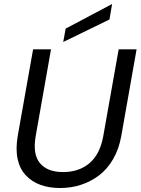

<svg xmlns="http://www.w3.org/2000/svg" viewBox="-20 -947 715 974"><path d="M69.8 -256.8 147.9 -696.8H238.8L161.1 -256.8Q145 -164.6 182.6 -119.4Q220.2 -74.2 299.8 -74.2Q380.9 -74.2 434.1 -119.4Q487.3 -164.6 503.9 -256.8L582 -696.8H672.9L595.2 -256.8Q583.5 -190.9 553.7 -139.6Q523.9 -88.4 481.9 -56.9Q439.9 -25.4 390.1 -9.3Q340.3 6.8 285.2 6.8Q230 6.8 186.3 -8.8Q142.6 -24.4 111.6 -56.9Q80.6 -89.4 69.6 -139.2Q58.6 -189 69.8 -256.8ZM313 -801.8 548.8 -926.8 535.2 -848.1 300.8 -733.9Z"/></svg>

Font: Poppins
Style: Italic
Weight: 400
Italic angle: -10°
Designer: Ninad Kale (Devanagari), Jonny Pinhorn (Latin)
Foundry: Indian Type Foundry
Version: Version 3.200;PS 1.000;hotconv 16.6.54;makeotf.lib2.5.65590